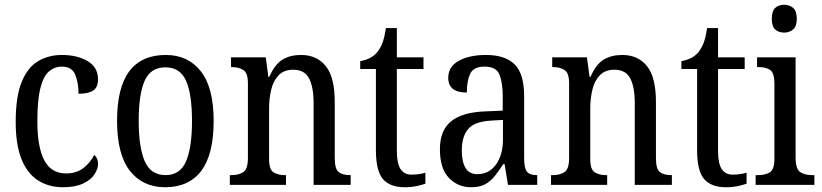

<svg xmlns="http://www.w3.org/2000/svg" viewBox="-20 -777 3455 807"><path d="M244 10Q186 10 141 -18Q96 -46 71 -106.5Q46 -167 46 -265Q46 -372 71.5 -433.5Q97 -495 141 -520.5Q185 -546 240 -546Q305 -546 348.5 -520Q392 -494 392 -444Q392 -410 372 -396.5Q352 -383 310 -383Q310 -430 296 -463.5Q282 -497 240 -497Q209 -497 185.5 -476.5Q162 -456 149.5 -406Q137 -356 137 -266Q137 -159 166 -103.5Q195 -48 258 -48Q302 -48 331.5 -71.5Q361 -95 376 -126Q383 -120 387.5 -111Q392 -102 392 -88Q392 -67 377 -44Q362 -21 329 -5.5Q296 10 244 10Z M674 10Q580 10 526 -59Q472 -128 472 -269Q472 -409 523.5 -477.5Q575 -546 677 -546Q770 -546 824 -477.5Q878 -409 878 -269Q878 -128 826 -59Q774 10 674 10ZM676 -41Q737 -41 762 -99Q787 -157 787 -269Q787 -381 762 -437.5Q737 -494 675 -494Q613 -494 588 -437.5Q563 -381 563 -269Q563 -157 588.5 -99Q614 -41 676 -41Z M946 0V-41H954Q983 -41 1002.5 -53.5Q1022 -66 1022 -113V-427Q1022 -471 1002.5 -483Q983 -495 956 -495H951V-536H1097L1108 -454H1112Q1135 -507 1167.5 -526.5Q1200 -546 1245 -546Q1312 -546 1349.5 -499Q1387 -452 1387 -349V-113Q1387 -66 1404 -53.5Q1421 -41 1450 -41H1454V0H1298V-346Q1298 -411 1279 -447.5Q1260 -484 1212 -484Q1174 -484 1151.5 -461Q1129 -438 1120 -400.5Q1111 -363 1111 -321V-108Q1111 -64 1130 -52.5Q1149 -41 1177 -41H1182V0Z M1681 10Q1619 10 1589.5 -24.5Q1560 -59 1560 -145V-487H1494V-520Q1516 -524 1533.5 -532.5Q1551 -541 1565 -557Q1578 -573 1587 -595.5Q1596 -618 1602 -659H1648V-536H1760V-487H1648V-143Q1648 -90 1663.5 -66.5Q1679 -43 1709 -43Q1726 -43 1740 -45Q1754 -47 1768 -51V-5Q1755 0 1732 5Q1709 10 1681 10Z M1960 10Q1905 10 1867 -29Q1829 -68 1829 -150Q1829 -230 1877 -268Q1925 -306 2023 -309L2093 -312V-373Q2093 -429 2079.5 -463Q2066 -497 2017 -497Q1970 -497 1956 -466.5Q1942 -436 1942 -388Q1864 -388 1864 -450Q1864 -497 1908.5 -521.5Q1953 -546 2023 -546Q2102 -546 2142.5 -507Q2183 -468 2183 -372V-113Q2183 -71 2194.5 -56Q2206 -41 2235 -41H2238V0H2115L2101 -87H2095Q2077 -59 2059.5 -37Q2042 -15 2019 -2.5Q1996 10 1960 10ZM1986 -45Q2036 -45 2065 -86Q2094 -127 2094 -191V-273L2043 -270Q1974 -266 1947.5 -234.5Q1921 -203 1921 -144Q1921 -98 1936.5 -71.5Q1952 -45 1986 -45Z M2296 0V-41H2304Q2333 -41 2352.5 -53.5Q2372 -66 2372 -113V-427Q2372 -471 2352.5 -483Q2333 -495 2306 -495H2301V-536H2447L2458 -454H2462Q2485 -507 2517.5 -526.5Q2550 -546 2595 -546Q2662 -546 2699.5 -499Q2737 -452 2737 -349V-113Q2737 -66 2754 -53.5Q2771 -41 2800 -41H2804V0H2648V-346Q2648 -411 2629 -447.5Q2610 -484 2562 -484Q2524 -484 2501.5 -461Q2479 -438 2470 -400.5Q2461 -363 2461 -321V-108Q2461 -64 2480 -52.5Q2499 -41 2527 -41H2532V0Z M3031 10Q2969 10 2939.5 -24.5Q2910 -59 2910 -145V-487H2844V-520Q2866 -524 2883.5 -532.5Q2901 -541 2915 -557Q2928 -573 2937 -595.5Q2946 -618 2952 -659H2998V-536H3110V-487H2998V-143Q2998 -90 3013.5 -66.5Q3029 -43 3059 -43Q3076 -43 3090 -45Q3104 -47 3118 -51V-5Q3105 0 3082 5Q3059 10 3031 10Z M3276 -640Q3253 -640 3238.5 -653Q3224 -666 3224 -698Q3224 -731 3238.5 -744Q3253 -757 3276 -757Q3298 -757 3313.5 -744Q3329 -731 3329 -698Q3329 -666 3313.5 -653Q3298 -640 3276 -640ZM3156 0V-41H3167Q3197 -41 3216 -53Q3235 -65 3235 -110V-425Q3235 -470 3217.5 -482.5Q3200 -495 3170 -495H3162V-536H3324V-115Q3324 -67 3343 -54Q3362 -41 3393 -41H3403V0Z"/></svg>

Font: Noto Serif Georgian Condensed
Style: Regular
Weight: 400
Width: 3
Designer: Monotype Design Team, Akaki Razmadze
Foundry: Google LLC
Version: Version 2.003; ttfautohint (v1.8.4.7-5d5b)